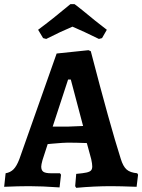

<svg xmlns="http://www.w3.org/2000/svg" viewBox="-30 -894 683 922"><path d="M331 0 336 -59Q370 -62 385.5 -65.5Q401 -69 407 -75.5Q413 -82 413 -95Q413 -107 408 -130L387 -207Q335 -209 295 -209Q277 -209 220 -204L199 -202L174 -125Q168 -103 168 -94Q168 -76 178.5 -69Q189 -62 215 -62H258L263 -55L256 6Q171 0 110 0Q59 0 -10 3L-3 -62Q20 -66 35 -81Q50 -96 63 -130L242 -637L395 -653L406 -648Q498 -294 550 -131Q561 -95 578 -80Q595 -65 629 -62L633 -55L626 3Q545 0 504 0Q423 0 336 8ZM295 -286Q306 -286 369 -289L310 -512H297L223 -286ZM177 -711 153 -751Q222 -802 308 -874H328Q328 -875 368 -843Q429 -792 483 -751L460 -711L445 -707Q370 -744 318 -766Q263 -743 192 -707Z"/></svg>

Font: Alegreya
Style: Bold
Weight: 700
Designer: Juan Pablo del Peral
Foundry: Huerta Tipografica
Version: Version 2.008; ttfautohint (v1.8)